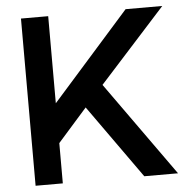

<svg xmlns="http://www.w3.org/2000/svg" viewBox="-53 -786 861 850"><g transform="rotate(-5 378.0 -361.0)"><path d="M405 -408 704 11H554L322 -315L192 -168V11H71V-732H192V-345L536 -733H699Z"/></g></svg>

Font: SUIT
Style: Bold
Weight: 700
Designer: Sunn Youn; Korean Glyphs from Source Han Sans (Sandoll Communications; Soo-young Jang, Joo-yeon Kang)
Foundry: Sunn
Version: Version 1.150